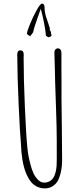

<svg xmlns="http://www.w3.org/2000/svg" viewBox="-20 -1028 460 1067"><path d="M266.6 -833Q266.6 -835 262.7 -843.8L263.7 -849.1L256.3 -863.8L257.3 -870.1Q252.9 -884.3 245.6 -906.2Q236.3 -931.2 231.9 -949.7Q227.5 -968.3 227.5 -986.8Q227.5 -1007.8 213.4 -1007.8Q204.1 -1007.8 184.3 -972.7Q164.6 -937.5 147.2 -895.5Q129.9 -853.5 129.4 -838.9L147.5 -826.2L164.6 -849.1Q165.5 -859.4 173.3 -883.3Q180.2 -904.8 191.2 -936Q202.1 -967.3 206.5 -979Q230 -892.1 235.4 -829.1L248.5 -820.8Q266.6 -823.7 266.6 -833ZM97.2 -214.4Q98.1 -193.8 99.1 -182.6Q100.6 -165.5 104.5 -141.1Q108.4 -116.7 113.8 -97.7Q119.6 -75.7 129.9 -53.7Q140.1 -31.7 152.8 -16.6Q166 -0.5 186 9.3Q206.1 19 229 19Q252.4 19 271 7.8Q288.6 -2.9 298.8 -19.3Q309.1 -35.6 315.4 -60.1Q321.3 -82 323.2 -101.1Q325.2 -120.1 325.2 -144Q325.2 -199.2 323.7 -309.6Q321.8 -407.7 321.8 -480V-569.8Q321.3 -609.9 321.3 -660.2V-735.8Q321.3 -746.6 315.7 -752.9Q310.1 -759.3 301.8 -759.3Q293.5 -759.3 287.8 -752.9Q282.2 -746.6 282.2 -735.8Q282.2 -713.4 284.7 -650.9Q286.6 -600.6 286.6 -565.9L291 -438Q295.4 -314.5 295.4 -251V-137.2Q295.4 -123.5 294.4 -104Q293 -86.9 288.6 -69.6Q284.2 -52.2 277.3 -41.5Q269.5 -28.8 256.1 -21Q242.7 -13.2 225.6 -13.2Q207 -13.2 191.4 -28.8Q176.3 -43.5 166.5 -64.2Q156.7 -85 148.9 -115.7Q136.2 -162.6 132.3 -206.1Q125 -275.4 118.2 -433.6Q111.3 -591.8 111.3 -709Q111.3 -713.4 111.8 -716.8V-724.1Q111.8 -736.3 107.4 -742.2Q103 -748 91.3 -748Q75.7 -748 75.7 -722.2Q75.7 -717.3 76.2 -713.9V-707Q76.2 -613.3 83.7 -445.8Q91.3 -278.3 96.2 -231Z"/></svg>

Font: Amatica SC
Style: Regular
Weight: 400
Designer: Vernon Adams, Ben Nathan
Foundry: newtypography
Version: Version 2.001